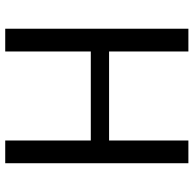

<svg xmlns="http://www.w3.org/2000/svg" viewBox="-23 -717 740 734"><g transform="rotate(90 347.0 -350.0)"><path d="M89.8 -700.2H176.8V-397H517.1V-700.2H604V0H517.1V-327.1H176.8V0H89.8Z"/></g></svg>

Font: Post Grotesk Regular
Style: Regular
Weight: 500
Version: 0.900; ttfautohint (v0.96) -l 8 -r 50 -G 200 -x 14 -w "gGD" 